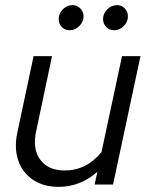

<svg xmlns="http://www.w3.org/2000/svg" viewBox="-20 -720 578 749"><path d="M209 9Q150 9 109 -18.5Q68 -46 51.5 -93Q35 -140 47 -200L111 -501H183L121 -208Q106 -139 137 -97Q168 -55 232 -55Q318 -55 376 -127L456 -501H528L421 0H349L360 -50Q293 9 209 9ZM252 -602Q233 -602 221 -614.5Q209 -627 209 -646Q209 -667 225 -683.5Q241 -700 263 -700Q281 -700 293.5 -687Q306 -674 306 -656Q306 -635 289.5 -618.5Q273 -602 252 -602ZM425 -602Q407 -602 394.5 -614.5Q382 -627 382 -646Q382 -667 398.5 -683.5Q415 -700 437 -700Q455 -700 467 -687Q479 -674 479 -656Q479 -635 463 -618.5Q447 -602 425 -602Z"/></svg>

Font: Red Hat Display
Style: Italic
Weight: 400
Italic angle: -12°
Designer: Pentagram, MCKL
Foundry: Pentagram, MCKL
Version: Version 1.023; ttfautohint (v1.8.3)